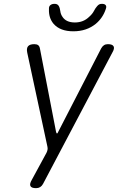

<svg xmlns="http://www.w3.org/2000/svg" viewBox="-20 -970 640 1000"><path d="M168 10Q144 10 138.5 -1Q133 -12 146 -34L222 -174Q226 -182 227.5 -190Q229 -198 227 -206L122 -695Q117 -718 126 -729Q135 -740 159 -740Q172 -740 179 -734.5Q186 -729 188 -717L272 -283Q274 -275 277 -275Q280 -275 283 -283L507 -718Q513 -729 521.5 -734.5Q530 -740 542 -740Q565 -740 571.5 -729Q578 -718 565 -696L204 -12Q198 -1 189 4.5Q180 10 168 10ZM235 -923Q234 -936 242 -943Q250 -950 264 -950Q273 -950 278 -947Q283 -944 286 -939Q292 -929 294 -912.5Q296 -896 305 -883Q324 -853 370 -853Q415 -853 445 -883Q461 -897 469 -912.5Q477 -928 486 -938Q491 -944 496.5 -947Q502 -950 511 -950Q525 -950 530.5 -943Q536 -936 531 -923Q516 -877 479 -846Q431 -807 362 -807Q293 -807 259 -846Q233 -877 235 -923Z"/></svg>

Font: Maple Mono ExtraLight
Style: Italic
Weight: 275
Italic angle: -10°
Monospace: yes
Designer: subframe7536
Version: Version 7.000